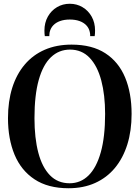

<svg xmlns="http://www.w3.org/2000/svg" viewBox="-20 -990 743 1022"><path d="M345 12Q235.5 12 163.8 -35.5Q92 -83 57.2 -167.2Q22.5 -251.5 22.5 -361Q22.5 -450.5 45.2 -522.8Q68 -595 111.8 -646.5Q155.5 -698 218.2 -725.2Q281 -752.5 361 -752.5Q470 -752.5 540.8 -706.5Q611.5 -660.5 646 -577.5Q680.5 -494.5 680.5 -383.5Q680.5 -294 657.8 -221.2Q635 -148.5 591.8 -96.2Q548.5 -44 486.2 -16Q424 12 345 12ZM350.5 -14.5Q409 -14.5 451.2 -56Q493.5 -97.5 516.5 -179.5Q539.5 -261.5 539.5 -383.5Q539.5 -484.5 519 -561.8Q498.5 -639 457 -682.5Q415.5 -726 352.5 -726Q294 -726 251.5 -685.8Q209 -645.5 186.2 -564.5Q163.5 -483.5 163.5 -361Q163.5 -255 184 -177.2Q204.5 -99.5 246 -57Q287.5 -14.5 350.5 -14.5ZM351.5 -970Q388.5 -970 419 -952Q449.5 -934 467.8 -901.8Q486 -869.5 486 -827.5Q486 -818 485.5 -811.8Q485 -805.5 484 -797.5H460Q460 -803 459.8 -808.2Q459.5 -813.5 458 -819.5Q453.5 -840.5 439.5 -855.2Q425.5 -870 403.2 -878Q381 -886 351.5 -886Q322 -886 299.8 -878Q277.5 -870 263.5 -855.2Q249.5 -840.5 244.5 -819.5Q243.5 -813.5 243 -808.2Q242.5 -803 242.5 -797.5H218.5Q217.5 -805.5 217 -811.8Q216.5 -818 216.5 -827.5Q216.5 -869.5 234.8 -901.8Q253 -934 283.5 -952Q314 -970 351.5 -970Z"/></svg>

Font: Merriweather 144pt SemiBold
Style: Regular
Weight: 600
Version: Version 2.100